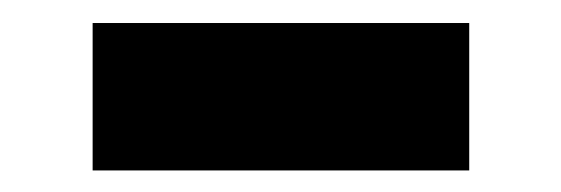

<svg xmlns="http://www.w3.org/2000/svg" viewBox="-20 -374 500 171"><path d="M397.9 -353.5V-222.2H62.5V-353.5Z"/></svg>

Font: Inter 24pt ExtraBold
Style: Regular
Weight: 800
Designer: Rasmus Andersson
Foundry: rsms
Version: Version 4.001;git-66647c0bb